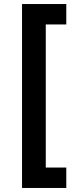

<svg xmlns="http://www.w3.org/2000/svg" viewBox="-20 -820 394 950"><path d="M89 110V-800H308V-699H206.5V9H308V110Z"/></svg>

Font: Geologica Cursive SemiBold
Style: Regular
Weight: 600
Designer: Sindre Bremnes, Frode Helland
Foundry: Monokrom Skriftforlag AS
Version: Version 1.010;gftools[0.9.28]